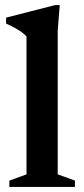

<svg xmlns="http://www.w3.org/2000/svg" viewBox="-20 -737 332 757"><path d="M207.5 -49.5 275.5 -25V0H17V-25L84.5 -49.5V-593Q77.5 -601.5 66 -609.8Q54.5 -618 39 -626.8Q23.5 -635.5 4 -644V-667.5L197.5 -717H215.5L207.5 -615Z"/></svg>

Font: Newsreader 16pt SemiBold
Style: Regular
Weight: 600
Designer: Hugues Gentile
Foundry: Production Type
Version: Version 1.003